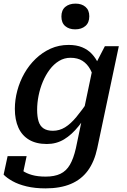

<svg xmlns="http://www.w3.org/2000/svg" viewBox="-40 -796 699 1060"><path d="M379 22 472 -422 479 -425 539 -541H616L497 22Q481 97 445 146Q409 195 351 219.5Q293 244 211 244Q153 244 107 233Q61 222 29 204Q-3 186 -20 168L2 66H107L81 189Q69 187 61 178Q53 169 49.5 156.5Q46 144 46 132.5Q46 121 50 114Q63 131 84 146Q105 161 136.5 170Q168 179 212 179Q261 179 293.5 163.5Q326 148 346 113.5Q366 79 379 22ZM525 -378 484 -342Q475 -382 458.5 -412.5Q442 -443 415.5 -460Q389 -477 349 -477Q315 -477 286 -459.5Q257 -442 234.5 -412Q212 -382 196.5 -345Q181 -308 173 -268Q165 -228 165 -190Q165 -152 173 -126Q181 -100 200.5 -87Q220 -74 252 -74Q288 -74 319 -93Q350 -112 381.5 -150Q413 -188 450 -242L468 -210Q432 -147 394 -99.5Q356 -52 313.5 -26.5Q271 -1 219 -1Q160 -1 120.5 -24.5Q81 -48 61.5 -91.5Q42 -135 42 -195Q42 -245 55.5 -295.5Q69 -346 94.5 -391Q120 -436 157 -471.5Q194 -507 239.5 -527.5Q285 -548 339 -548Q382 -548 413.5 -535Q445 -522 467 -498.5Q489 -475 503 -444.5Q517 -414 525 -378ZM375 -634Q410 -634 431.5 -652.5Q453 -671 453 -706Q453 -740 432 -758Q411 -776 377 -776Q342 -776 320.5 -758Q299 -740 299 -705Q299 -670 320 -652Q341 -634 375 -634Z"/></svg>

Font: Roboto Serif 20pt Medium
Style: Italic
Weight: 500
Italic angle: -10°
Version: Version 1.008